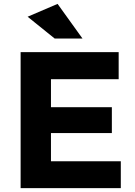

<svg xmlns="http://www.w3.org/2000/svg" viewBox="-20 -967 694 987"><path d="M590 -699V-560H242V-416H555V-283H242V-138H601V0H86V-699ZM404 -769H261L122 -881L276 -947Z"/></svg>

Font: Montserrat_am3
Style: Bold
Weight: 700
Designer: Julieta Ulanovsky
Foundry: Julieta Ulanovsky. Armenina letters added by Vahan Hovhannisyan
Version: Version 2.001